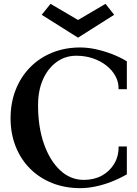

<svg xmlns="http://www.w3.org/2000/svg" viewBox="-20 -963 715 999"><path d="M398 16Q318 16 251.5 -10.5Q185 -37 136.5 -85.5Q88 -134 61.5 -201Q35 -268 35 -347Q35 -428 61.5 -495.5Q88 -563 136.5 -612.5Q185 -662 251.5 -689Q318 -716 397 -716Q436 -716 478 -707Q520 -698 562 -682Q604 -666 640 -644V-499H597Q598 -535 581 -566.5Q564 -598 533.5 -622Q503 -646 463 -659.5Q423 -673 377 -673Q319 -673 274 -640Q229 -607 203.5 -549.5Q178 -492 178 -415Q178 -301 209 -213.5Q240 -126 293.5 -76.5Q347 -27 416 -27Q469 -27 509.5 -49Q550 -71 574 -110.5Q598 -150 597 -201H640V-56Q604 -35 562.5 -18.5Q521 -2 478.5 7Q436 16 398 16ZM386 -767 197 -886 243 -943 386 -859 529 -943 574 -886Z"/></svg>

Font: Wittgenstein SemiBold
Style: Regular
Weight: 600
Designer: Jörg Drees
Foundry: Jörg Drees
Version: Version 1.500